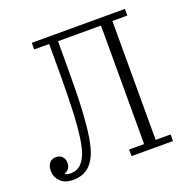

<svg xmlns="http://www.w3.org/2000/svg" viewBox="-126 -820 939 953"><g transform="rotate(-20 343.0 -343.0)"><path d="M104 12Q58 12 35 -12Q12 -36 12 -68Q12 -94 24.5 -109Q37 -124 60 -124Q80 -124 92 -111Q104 -98 104 -78Q104 -61 95.5 -49Q87 -37 73 -33V-30Q81 -23 101 -23Q135 -23 158 -46Q173 -61 184.5 -88Q196 -115 204 -167.5Q212 -220 216 -303Q220 -386 220 -512V-663H141V-698H633V-663H554V-35H633V0H414V-35H493V-661H266V-515Q266 -389 261.5 -303.5Q257 -218 248 -161.5Q239 -105 225 -73Q211 -41 191 -21Q172 -3 149.5 4.5Q127 12 104 12Z"/></g></svg>

Font: IBM Plex Serif Light
Style: Regular
Weight: 300
Designer: Mike Abbink, Paul van der Laan, Pieter van Rosmalen
Foundry: Bold Monday
Version: Version 3.001